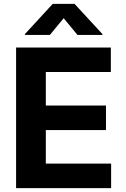

<svg xmlns="http://www.w3.org/2000/svg" viewBox="-20 -973 653 993"><path d="M237.9 -792.3 309.3 -878.9 380.7 -792.3H509.6V-796.9L365.4 -953.1H252.8L109 -796.9V-792.3ZM63.2 0H554.7V-126.8H217V-300.4H528.1V-427.2H217V-600.5H553.3V-727.3H63.2Z"/></svg>

Font: TID UI
Style: Bold
Weight: 700
Designer: The TID Project Authors
Foundry: Bakken & Bæck
Version: Version 1.001;hotconv 1.0.109;makeotfexe 2.5.65596